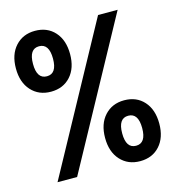

<svg xmlns="http://www.w3.org/2000/svg" viewBox="-106 -795 812 890"><g transform="rotate(-15 300.0 -350.0)"><path d="M142 -413Q84 -413 48 -452.5Q12 -492 12 -559Q12 -626 48 -665.5Q84 -705 142 -705Q201 -705 236.5 -665.5Q272 -626 272 -559Q272 -492 236.5 -452.5Q201 -413 142 -413ZM62 0 444 -700H538L156 0ZM142 -487Q190 -487 190 -559Q190 -631 142 -631Q94 -631 94 -559Q94 -487 142 -487ZM458 5Q400 5 364 -34.5Q328 -74 328 -141Q328 -208 364 -247.5Q400 -287 458 -287Q517 -287 552.5 -247.5Q588 -208 588 -141Q588 -74 552.5 -34.5Q517 5 458 5ZM458 -69Q506 -69 506 -141Q506 -213 458 -213Q410 -213 410 -141Q410 -69 458 -69Z"/></g></svg>

Font: Red Hat Mono
Style: Bold
Weight: 700
Monospace: yes
Designer: Pentagram, MCKL
Foundry: Pentagram, MCKL
Version: Version 1.023; ttfautohint (v1.8.3)